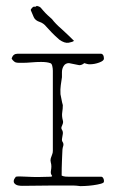

<svg xmlns="http://www.w3.org/2000/svg" viewBox="-20 -633 394 654"><path d="M254 1Q238 -1 231.5 -1Q225 -1 219 -1H152L57 0Q41 0 34.5 -4Q28 -8 27 -13Q26 -19 29.5 -24.5Q33 -30 34 -31Q41 -33 73.5 -31Q106 -29 151 -31Q154 -31 156.5 -32Q159 -33 155 -38Q152 -43 153.5 -51.5Q155 -60 155 -66Q155 -73 153 -80Q151 -87 153 -94Q155 -101 157.5 -106.5Q160 -112 160 -119V-392Q160 -400 158 -408.5Q156 -417 151 -418Q140 -422 120 -422Q104 -422 87 -420.5Q70 -419 57 -419Q53 -419 45 -419Q37 -419 32 -421Q28 -423 23.5 -428Q19 -433 20 -435Q25 -450 40 -450H325Q334 -448 334 -433Q334 -426 318 -420Q302 -414 285 -414Q280 -414 275.5 -415.5Q271 -417 267 -418Q259 -411 250 -411L215 -418Q203 -418 197 -408.5Q191 -399 191 -387V-370Q189 -356 187 -342.5Q185 -329 186 -312Q188 -304 189.5 -294.5Q191 -285 194 -275Q194 -263 192 -250.5Q190 -238 194 -223Q196 -217 193.5 -210.5Q191 -204 191 -204Q187 -197 191 -191Q195 -185 194 -177Q193 -170 191.5 -162Q190 -154 193 -150Q198 -143 195 -134.5Q192 -126 192 -108Q192 -108 191 -84.5Q190 -61 190 -35Q190 -35 195 -33Q200 -31 215 -31H325Q329 -31 332 -25.5Q335 -20 334 -14Q334 -10 323 -7Q312 -4 297 -2Q282 0 269.5 0.5Q257 1 254 1ZM232 -494Q228 -490 214 -487.5Q200 -485 182 -498Q166 -512 155.5 -523Q145 -534 137 -543Q133 -548 127.5 -552Q122 -556 116 -558Q100 -563 95 -574.5Q90 -586 85 -598Q84 -601 89.5 -606.5Q95 -612 98 -610Q100 -609 103 -611.5Q106 -614 108 -612Q115 -611 119.5 -606Q124 -601 128 -596Q135 -588 142 -581.5Q149 -575 157 -568Q169 -552 190 -534Q201 -524 211.5 -514Q222 -504 232 -494Z"/></svg>

Font: Sankofa Display
Style: Regular
Weight: 400
Designer: Batsirai Madzonga
Foundry: Batsirai Madzonga
Version: Version 1.000; ttfautohint (v1.8.4.7-5d5b)